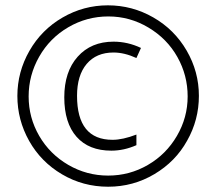

<svg xmlns="http://www.w3.org/2000/svg" viewBox="-20 -695 816 724"><path d="M408 -497Q343.3 -497 306.9 -454Q270.5 -411 270.5 -333.7Q270.5 -167.8 404.4 -167.8Q442.9 -167.8 494.4 -187.6V-147.6Q447.4 -126.9 399.9 -126.9Q315 -126.9 268.7 -179.2Q222.4 -231.5 222.4 -328.1Q222.4 -424.7 273 -481.3Q323.6 -537.9 408 -537.9Q461.6 -537.9 511.6 -514.2L494.4 -476.2Q448.9 -497 408 -497ZM648.9 -480Q610.2 -549 539.9 -591Q469.7 -633 388.5 -633Q307.4 -633 237.6 -592.3Q167.8 -551.6 127.9 -481.5Q88 -411.5 88 -331.4Q88 -251.3 127.9 -182.5Q167.8 -113.8 237.4 -73.3Q306.9 -32.9 387.8 -32.9Q468.7 -32.9 537.7 -73.1Q606.7 -113.2 647.1 -182.5Q687.6 -251.8 687.6 -331.4Q687.6 -411 648.9 -480ZM685.5 -164.3Q642.1 -85.9 562.2 -38.4Q482.3 9.1 387.8 9.1Q293.2 9.1 213.9 -37.7Q134.5 -84.4 90 -163.5Q45.5 -242.7 45.5 -333.2Q45.5 -423.7 91 -503.3Q136.5 -582.9 215.9 -628.9Q295.2 -674.9 386.8 -674.9Q478.3 -674.9 557.9 -629.4Q637.5 -583.9 683.8 -504.3Q730 -424.7 730 -333.7Q730 -242.7 685.5 -164.3Z"/></svg>

Font: Khula Light
Style: Regular
Weight: 300
Designer: Erin McLaughlin, Steve Matteson
Version: Version 1.002;PS 1.0;hotconv 1.0.72;makeotf.lib2.5.5900; ttf